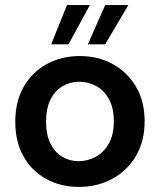

<svg xmlns="http://www.w3.org/2000/svg" viewBox="-20 -727 627 754"><path d="M333 -707 249 -553H181L243 -707ZM484 -707 393 -553H325L393 -707ZM290 7Q218 7 161 -24.5Q104 -56 72 -113.5Q40 -171 40 -249Q40 -328 73 -386Q106 -444 164 -475.5Q222 -507 293 -507Q365 -507 422.5 -475.5Q480 -444 514 -386.5Q548 -329 548 -251Q548 -172 513.5 -114Q479 -56 420.5 -24.5Q362 7 290 7ZM289 -94Q324 -94 355.5 -111Q387 -128 407 -162.5Q427 -197 427 -251Q427 -303 408 -337.5Q389 -372 358 -389Q327 -406 291 -406Q256 -406 226.5 -389Q197 -372 179 -337.5Q161 -303 161 -249Q161 -197 178.5 -162.5Q196 -128 225 -111Q254 -94 289 -94Z"/></svg>

Font: Albert Sans SemiBold
Style: Regular
Weight: 600
Designer: Andreas Rasmussen
Foundry: a.Foundry
Version: Version 1.025